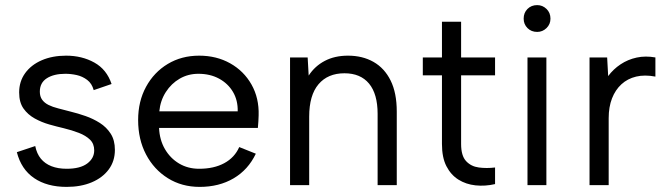

<svg xmlns="http://www.w3.org/2000/svg" viewBox="-20 -725 2612 752"><path d="M118 -153Q124 -123 140 -103.5Q156 -84 181.5 -74Q207 -64 241 -64Q294 -64 321.5 -84.5Q349 -105 349 -136Q349 -162 332.5 -178Q316 -194 289 -204.5Q262 -215 229 -223Q203 -229 173 -237.5Q143 -246 116 -261Q89 -276 72 -300Q55 -324 55 -363Q55 -406 78.5 -438.5Q102 -471 143.5 -489Q185 -507 239 -507Q301 -507 349.5 -480Q398 -453 417 -396L347 -372Q340 -398 321.5 -412Q303 -426 280.5 -431Q258 -436 236 -436Q191 -436 163.5 -418.5Q136 -401 136 -366Q136 -347 145 -334.5Q154 -322 170 -314Q186 -306 208 -300.5Q230 -295 256 -288Q285 -281 315 -270.5Q345 -260 371 -243.5Q397 -227 413.5 -201.5Q430 -176 430 -138Q430 -94 406 -61.5Q382 -29 339.5 -11Q297 7 241 7Q164 7 113.5 -27.5Q63 -62 46 -129Z M762 7Q692 7 637.5 -27Q583 -61 552 -120Q521 -179 521 -255Q521 -328 552 -385Q583 -442 637 -474.5Q691 -507 760 -507Q828 -507 881.5 -477Q935 -447 965 -394Q995 -341 993 -273Q993 -262 992 -250Q991 -238 990 -224H603Q605 -177 626 -141Q647 -105 681.5 -84.5Q716 -64 760 -64Q818 -64 858.5 -86Q899 -108 917 -149L982 -123Q952 -60 895 -26.5Q838 7 762 7ZM911 -289Q912 -332 892.5 -365Q873 -398 838 -417Q803 -436 757 -436Q717 -436 684 -417Q651 -398 629.5 -364.5Q608 -331 604 -289Z M1116 -500H1185L1189 -429Q1213 -466 1252 -486.5Q1291 -507 1343 -507Q1400 -507 1443 -482.5Q1486 -458 1510 -409.5Q1534 -361 1534 -288V0H1459V-279Q1459 -357 1425.5 -397.5Q1392 -438 1329 -438Q1264 -438 1227.5 -395Q1191 -352 1191 -268V0H1116Z M1711 -500V-640H1786V-500H1919V-430H1786V-161Q1786 -115 1805.5 -94Q1825 -73 1855.5 -69Q1886 -65 1919 -69V-4Q1880 5 1842.5 1Q1805 -3 1775.5 -21.5Q1746 -40 1728.5 -74Q1711 -108 1711 -161V-430H1636V-500Z M2046 -500H2120V0H2046ZM2084 -600Q2061 -600 2046 -615Q2031 -630 2031 -652Q2031 -675 2046 -690Q2061 -705 2084 -705Q2105 -705 2120.5 -690Q2136 -675 2136 -652Q2136 -630 2120.5 -615Q2105 -600 2084 -600Z M2289 -500H2358L2362 -427Q2382 -454 2410.5 -473Q2439 -492 2473.5 -499.5Q2508 -507 2547 -500V-425Q2505 -433 2471.5 -425Q2438 -417 2414 -395Q2390 -373 2377 -339.5Q2364 -306 2364 -262V0H2289Z"/></svg>

Font: Albert Sans
Style: Regular
Weight: 400
Designer: Andreas Rasmussen
Foundry: a.Foundry
Version: Version 1.025